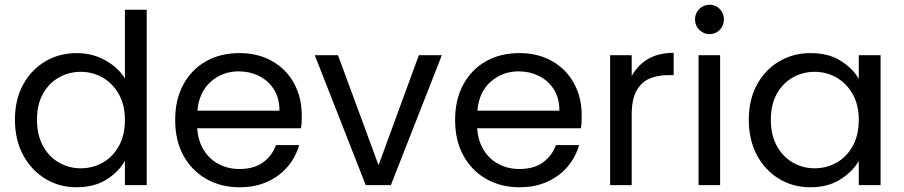

<svg xmlns="http://www.w3.org/2000/svg" viewBox="-20 -781 3812 810"><path d="M43 -276Q43 -361 77.5 -424Q112 -487 171 -522Q230 -557 304 -557Q369 -557 423.5 -527Q478 -497 507 -450V-740H599V0H507V-103Q482 -57 430 -24Q378 9 303 9Q230 9 171 -27Q112 -63 77.5 -127Q43 -191 43 -276ZM507 -275Q507 -338 481.5 -383.5Q456 -429 413.5 -453.5Q371 -478 321 -478Q271 -478 229 -454.5Q187 -431 161.5 -386Q136 -341 136 -276Q136 -211 161.5 -165Q187 -119 229 -95Q271 -71 321 -71Q371 -71 413.5 -95Q456 -119 481.5 -165Q507 -211 507 -275Z M1242 -169Q1228 -119 1194.5 -79Q1161 -39 1109.5 -15Q1058 9 990 9Q912 9 850.5 -26Q789 -61 754 -124.5Q719 -188 719 -275Q719 -361 753.5 -424.5Q788 -488 849 -522.5Q910 -557 990 -557Q1069 -557 1128.5 -523Q1188 -489 1220.5 -429.5Q1253 -370 1253 -295Q1253 -280 1252.5 -267Q1252 -254 1250 -240H812Q816 -185 840.5 -146.5Q865 -108 904 -88Q943 -68 990 -68Q1052 -68 1090.5 -96.5Q1129 -125 1144 -169ZM986 -480Q920 -480 870 -437Q820 -394 813 -314H1159Q1159 -367 1135.5 -404Q1112 -441 1072.5 -460.5Q1033 -480 986 -480Z M1406 -548 1577 -84 1747 -548H1844L1629 0H1523L1308 -548Z M2423 -169Q2409 -119 2375.5 -79Q2342 -39 2290.5 -15Q2239 9 2171 9Q2093 9 2031.5 -26Q1970 -61 1935 -124.5Q1900 -188 1900 -275Q1900 -361 1934.5 -424.5Q1969 -488 2030 -522.5Q2091 -557 2171 -557Q2250 -557 2309.5 -523Q2369 -489 2401.5 -429.5Q2434 -370 2434 -295Q2434 -280 2433.5 -267Q2433 -254 2431 -240H1993Q1997 -185 2021.5 -146.5Q2046 -108 2085 -88Q2124 -68 2171 -68Q2233 -68 2271.5 -96.5Q2310 -125 2325 -169ZM2167 -480Q2101 -480 2051 -437Q2001 -394 1994 -314H2340Q2340 -367 2316.5 -404Q2293 -441 2253.5 -460.5Q2214 -480 2167 -480Z M2554 -548H2645V-460Q2669 -505 2713 -531.5Q2757 -558 2822 -558V-464H2798Q2754 -464 2719.5 -449Q2685 -434 2665 -397.5Q2645 -361 2645 -298V0H2554Z M2974 -637Q2948 -637 2930 -655Q2912 -673 2912 -699Q2912 -725 2930 -743Q2948 -761 2974 -761Q2999 -761 3016.5 -743Q3034 -725 3034 -699Q3034 -673 3016.5 -655Q2999 -637 2974 -637ZM2927 -548H3018V0H2927Z M3139 -276Q3139 -361 3173.5 -424Q3208 -487 3267 -522Q3326 -557 3399 -557Q3476 -557 3527.5 -524Q3579 -491 3603 -448V-548H3695V0H3603V-102Q3578 -58 3526 -24.5Q3474 9 3398 9Q3325 9 3266 -27Q3207 -63 3173 -127Q3139 -191 3139 -276ZM3603 -275Q3603 -338 3577.5 -383.5Q3552 -429 3509.5 -453.5Q3467 -478 3417 -478Q3367 -478 3325 -454.5Q3283 -431 3257.5 -386Q3232 -341 3232 -276Q3232 -211 3257.5 -165Q3283 -119 3325 -95Q3367 -71 3417 -71Q3467 -71 3509.5 -95Q3552 -119 3577.5 -165Q3603 -211 3603 -275Z"/></svg>

Font: Poppins
Style: Regular
Weight: 400
Designer: Ninad Kale (Devanagari), Jonny Pinhorn (Latin)
Version: Version 5.002